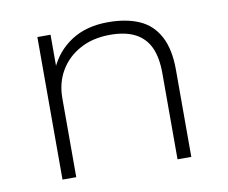

<svg xmlns="http://www.w3.org/2000/svg" viewBox="-61 -570 767 646"><g transform="rotate(-10 322.0 -247.5)"><path d="M103 0V-487H148V-370H143Q168 -428 219.5 -461.5Q271 -495 345 -495Q408 -495 452 -475.5Q496 -456 519.5 -412Q543 -368 543 -298V0H496V-294Q496 -348 480 -382.5Q464 -417 430.5 -434.5Q397 -452 345 -452Q286 -452 242 -428Q198 -404 174 -363Q150 -322 150 -270V0Z"/></g></svg>

Font: Nunito Sans 10pt SemiExpanded ExtraLight
Style: Regular
Weight: 250
Width: 6
Designer: Vernon Adams
Foundry: Vernon Adams
Version: Version 3.101;gftools[0.9.27]